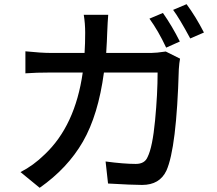

<svg xmlns="http://www.w3.org/2000/svg" viewBox="-20 -853 1040 919"><path d="M840.8 -654.3 775.4 -625Q737.3 -706.1 695.3 -763.7L759.8 -791Q803.7 -728.5 840.8 -654.3ZM488.3 -599.6H704.1Q727.5 -599.6 773.4 -606.4L841.8 -572.3Q837.9 -552.7 835.9 -521.5Q825.2 -144.5 776.4 -36.1Q744.1 32.2 660.2 32.2Q613.3 32.2 497.1 25.4L485.4 -80.1Q572.3 -68.4 629.9 -68.4Q672.9 -68.4 686.5 -101.6Q710 -148.4 722.2 -275.9Q734.4 -403.3 734.4 -505.9H477.5Q450.2 -302.7 377 -175.3Q303.7 -47.9 169.9 45.9L78.1 -29.3Q139.6 -60.5 193.4 -113.3Q339.8 -251 376 -505.9H223.6Q152.3 -505.9 101.6 -502V-607.4Q177.7 -599.6 223.6 -599.6H384.8Q387.7 -644.5 387.7 -696.3Q387.7 -741.2 380.9 -782.2H498Q495.1 -747.1 493.2 -698.2Q492.2 -660.2 488.3 -599.6ZM808.6 -805.7 873 -833Q917 -773.4 956.1 -697.3L890.6 -668.9Q837.9 -766.6 808.6 -805.7Z"/></svg>

Font: Gen Shin Gothic Medium
Style: Regular
Weight: 500
Designer: [Source Han Sans]
Ryoko NISHIZUKA  (kana & ideographs); Paul D. Hunt (Latin, Greek & Cyrillic); Wenlong ZHANG  (bopomofo
Version: Version 1.002.20150607